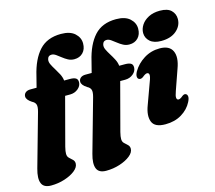

<svg xmlns="http://www.w3.org/2000/svg" viewBox="-144 -884 1391 1244"><g transform="rotate(-15 552.0 -262.0)"><path d="M36 -396.5Q36 -412.5 48 -422.5Q60 -432.5 81 -432.5H122.5L141.5 -507Q166 -613 218.5 -670.8Q271 -728.5 364.5 -728.5Q425.5 -728.5 456.8 -700Q488 -671.5 488 -632.5Q488 -593.5 465.8 -570.5Q443.5 -547.5 407.5 -547.5Q385 -547.5 366.2 -557.5Q347.5 -567.5 331 -580.8Q314.5 -594 299.8 -604.2Q285 -614.5 270.5 -614.5Q247.5 -614.5 242.5 -590.5Q239 -575 247.5 -557Q256 -539 268.8 -518.8Q281.5 -498.5 293 -476.5Q304.5 -454.5 307 -431.5H346.5Q370.5 -431.5 384 -424.2Q397.5 -417 397.5 -397Q397.5 -371.5 374.8 -352.8Q352 -334 321 -334H287.5L203 -15Q199 0 197.5 11.5Q196 23 196 30.5Q196 49 207.2 59.5Q218.5 70 229.5 80.2Q240.5 90.5 240.5 106.5Q240.5 131.5 212.8 153.8Q185 176 141.5 190Q98 204 50.5 204Q1 204 -12.5 170.5Q-26 137 -8.5 74.5L91 -279Q100 -311.5 94.8 -327.2Q89.5 -343 70 -352.5Q36 -374.5 36 -396.5ZM405.5 -396.5Q405.5 -412.5 417.5 -422.5Q429.5 -432.5 450.5 -432.5H492L511 -507Q535.5 -613 588 -670.8Q640.5 -728.5 734 -728.5Q795 -728.5 826.2 -700Q857.5 -671.5 857.5 -632.5Q857.5 -593.5 835.2 -570.5Q813 -547.5 777 -547.5Q754.5 -547.5 735.8 -557.5Q717 -567.5 700.5 -580.8Q684 -594 669.2 -604.2Q654.5 -614.5 640 -614.5Q617 -614.5 612 -590.5Q608.5 -575 617 -557Q625.5 -539 638.2 -518.8Q651 -498.5 662.5 -476.5Q674 -454.5 676.5 -431.5H716Q740 -431.5 753.5 -424.2Q767 -417 767 -397Q767 -371.5 744.2 -352.8Q721.5 -334 690.5 -334H657L572.5 -15Q568.5 0 567 11.5Q565.5 23 565.5 30.5Q565.5 49 576.8 59.5Q588 70 599 80.2Q610 90.5 610 106.5Q610 131.5 582.2 153.8Q554.5 176 511 190Q467.5 204 420 204Q370.5 204 357 170.5Q343.5 137 361 74.5L460.5 -279Q469.5 -311.5 464.2 -327.2Q459 -343 439.5 -352.5Q405.5 -374.5 405.5 -396.5ZM982 -516Q933 -516 907.2 -539Q881.5 -562 881 -595.5Q881 -624 898 -649.8Q915 -675.5 946.8 -691.8Q978.5 -708 1022.5 -708Q1074 -708 1098 -684.5Q1122 -661 1122 -626.5Q1122 -581 1084.5 -548.5Q1047 -516 982 -516ZM988.5 -178.5Q977 -147.5 979 -134.2Q981 -121 992.5 -121Q1004 -121 1021.5 -136.5Q1035.5 -147 1045.5 -142Q1055 -138 1056.8 -124.5Q1058.5 -111 1047 -88.5Q1024.5 -44 978.2 -15.8Q932 12.5 868.5 12.5Q797 12.5 780.5 -29.8Q764 -72 789 -137.5L841 -280.5Q853.5 -312 851.5 -325Q849.5 -338 837.5 -338Q826 -338 805.5 -320.5Q790.5 -310.5 779.5 -315.5Q769.5 -319 768 -332.5Q766.5 -346 777.5 -366.5Q804 -412.5 851.8 -442.5Q899.5 -472.5 958 -472.5Q1023 -472.5 1043 -429.8Q1063 -387 1036.5 -315.5Z"/></g></svg>

Font: Fraunces 72pt S050 Black
Style: Italic
Weight: 900
Italic angle: -16°
Version: Version 1.000; ttfautohint (v1.8.3)